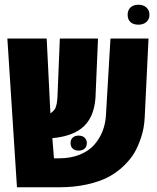

<svg xmlns="http://www.w3.org/2000/svg" viewBox="-20 -793 666 813"><path d="M520.5 -730.5Q520.5 -750.5 532.7 -761.7Q544.9 -772.9 566.2 -772.9Q587.4 -772.9 600.1 -761.2Q612.8 -749.5 612.8 -730.5Q612.8 -711.4 600.1 -700Q587.4 -688.5 565.9 -688.5Q544.4 -688.5 532.5 -699.5Q520.5 -710.4 520.5 -730.5ZM229.5 0H51.8L11.2 -629.9H177.7L193.4 -313Q193.8 -313.5 197.3 -315.9Q200.7 -318.4 201.4 -319.1Q202.1 -319.8 205.1 -322.5Q208 -325.2 208.7 -326.4Q209.5 -327.6 211.9 -330.8Q214.4 -334 215.1 -336.9Q215.8 -339.8 217.5 -344.2Q219.2 -348.6 220 -353.5Q220.7 -358.4 221.7 -364.7Q222.7 -371.1 223.1 -378.4L233.4 -629.9H395L384.3 -378.4Q377.9 -289.6 323.7 -248.5Q280.3 -215.3 201.7 -208L208.5 -122.6H229.5Q278.8 -122.6 317.1 -137.9Q355.5 -153.3 378.9 -179.7Q424.8 -231.9 428.7 -306.6L447.8 -629.9H608.9L592.8 -296.9Q590.8 -250.5 577.4 -210.7Q564 -170.9 548.1 -144.5Q532.2 -118.2 504.2 -90.8Q476.1 -63.5 439.7 -43.9Q403.3 -24.4 349.1 -12.2Q294.9 0 229.5 0ZM287.8 -210.2Q296.9 -218.8 313 -218.8Q329.1 -218.8 338.4 -210Q347.7 -201.2 347.7 -186.8Q347.7 -172.4 338.4 -163.8Q329.1 -155.3 313 -155.3Q296.9 -155.3 287.8 -163.8Q278.8 -172.4 278.8 -187Q278.8 -201.7 287.8 -210.2Z"/></svg>

Font: Open Sans Hebrew Condensed Extra Bold
Style: Regular
Weight: 800
Width: 3
Foundry: Ascender Corporation, Yanek Iontef
Version: Version 2.001;PS 002.001;hotconv 1.0.70;makeotf.lib2.5.58329